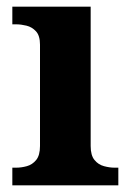

<svg xmlns="http://www.w3.org/2000/svg" viewBox="-20 -556 392 576"><path d="M17 0V-53H29Q44 -53 60.5 -57.5Q77 -62 88.5 -76Q100 -90 100 -118V-422Q100 -449 88 -462Q76 -475 59.5 -479Q43 -483 29 -483H17V-536H252V-118Q252 -90 263.5 -76Q275 -62 292 -57.5Q309 -53 323 -53H335V0Z"/></svg>

Font: Noto Serif Tibetan
Style: Bold
Weight: 700
Designer: Monotype Design Team
Foundry: Monotype Imaging Inc.
Version: Version 2.103; ttfautohint (v1.8.4.7-5d5b)